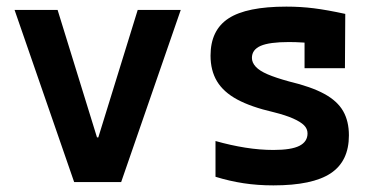

<svg xmlns="http://www.w3.org/2000/svg" viewBox="-20 -550 1140 580"><path d="M204 0 24 -520H154L273 -135H277L396 -520H526L346 0Z M806 10Q758 10 715.5 3.5Q673 -3 631 -16V-124Q677 -111 721 -104Q765 -97 806 -97Q860 -97 884.5 -109.5Q909 -122 909 -147Q909 -161 898.5 -171.5Q888 -182 865.5 -192Q843 -202 807 -211Q738 -227 696.5 -249.5Q655 -272 635.5 -304.5Q616 -337 616 -382Q616 -459 670.5 -494.5Q725 -530 845 -530Q888 -530 928 -525Q968 -520 1023 -508L1022 -344H900V-484L953 -416Q920 -420 896.5 -421.5Q873 -423 853 -423Q794 -423 767.5 -411.5Q741 -400 741 -375Q741 -361 752.5 -348.5Q764 -336 788.5 -325.5Q813 -315 853 -304Q920 -288 959.5 -266.5Q999 -245 1016.5 -214.5Q1034 -184 1034 -141Q1034 -63 979 -26.5Q924 10 806 10Z"/></svg>

Font: M PLUS Code Latin SemiExpanded SemiBold
Style: Regular
Weight: 600
Width: 6
Designer: Coji Morishita
Foundry: UNDERFOREST DESIGN
Version: Version 1.002; ttfautohint (v1.8.3)